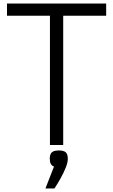

<svg xmlns="http://www.w3.org/2000/svg" viewBox="-20 -820 640 1086"><path d="M262.5 0V-800H337.5V0ZM19.5 -731V-800H580.5V-731ZM237 246 285.5 122Q261.5 114 261.5 78.5Q261.5 52.5 273 41.8Q284.5 31 312.5 31Q341 31 352.2 41.8Q363.5 52.5 363.5 78.5Q363.5 99 351.8 128.2Q340 157.5 322.8 188.5Q305.5 219.5 288 246Z"/></svg>

Font: Victor Mono Thin
Style: Regular
Weight: 100
Monospace: yes
Designer: Rune Bjørnerås
Version: Version 1.561;gftools[0.9.30]